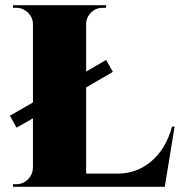

<svg xmlns="http://www.w3.org/2000/svg" viewBox="-20 -720 693 740"><path d="M643 -232H653L615 0H30V-10H43Q69 -10 87.5 -28.5Q106 -47 107 -73V-264L44 -228L18 -274L107 -325V-627Q107 -644 98 -658.5Q89 -673 74.5 -681.5Q60 -690 43 -690H30V-700H389V-690H376Q350 -690 331 -671.5Q312 -653 312 -627V-444L389 -489L415 -443L312 -383V-51H435Q508 -51 564 -99Q620 -147 643 -232Z"/></svg>

Font: Cinzel Decorative Black
Style: Regular
Weight: 900
Designer: Natanael Gama
Version: Version 1.001;PS 001.001;hotconv 1.0.56;makeotf.lib2.0.21325